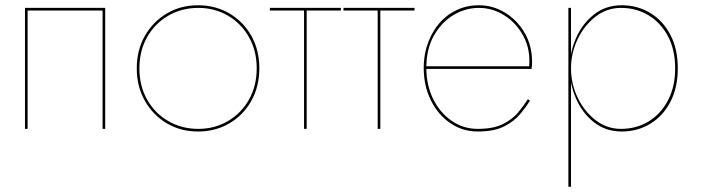

<svg xmlns="http://www.w3.org/2000/svg" viewBox="-20 -490 2671 730"><path d="M380 -460H75V0H85V-450H370V0H380Z M500 -230Q500 -161 531 -106.5Q562 -52 614.5 -21Q667 10 733 10Q799 10 852 -21Q905 -52 935.5 -106.5Q966 -161 966 -230Q966 -300 935.5 -354Q905 -408 852 -439Q799 -470 733 -470Q667 -470 614.5 -439Q562 -408 531 -354Q500 -300 500 -230ZM510 -230Q510 -297 539.5 -349Q569 -401 620 -430.5Q671 -460 734 -460Q796 -460 846.5 -430.5Q897 -401 926.5 -349Q956 -297 956 -230Q956 -163 926.5 -111Q897 -59 846.5 -29.5Q796 0 734 0Q671 0 620 -29.5Q569 -59 539.5 -111Q510 -163 510 -230Z M1006 -460V-450H1276V-460ZM1136 -455V0H1146V-455Z M1286 -460V-450H1556V-460ZM1416 -455V0H1426V-455Z M1598 -228H2001Q2002 -234 2002.5 -241Q2003 -248 2003 -254Q2003 -317 1974.5 -365.5Q1946 -414 1900 -442Q1854 -470 1801 -470Q1752 -470 1711.5 -449.5Q1671 -429 1643 -392.5Q1615 -356 1601 -308Q1596 -290 1593.5 -271Q1591 -252 1591 -232Q1591 -163 1618.5 -108Q1646 -53 1692.5 -21.5Q1739 10 1796 10Q1859 10 1897 -9.5Q1935 -29 1957.5 -56Q1980 -83 1995 -107L1987 -113Q1972 -89 1950 -62.5Q1928 -36 1891.5 -18Q1855 0 1796 0Q1742 0 1697.5 -30.5Q1653 -61 1627 -113.5Q1601 -166 1601 -232Q1601 -304 1630 -355Q1659 -406 1704.5 -433Q1750 -460 1801 -460Q1853 -460 1898.5 -431Q1944 -402 1970.5 -352Q1997 -302 1992 -238H1598Z M2151 220V-460H2141V220ZM2557 -230Q2557 -304 2529 -357.5Q2501 -411 2452.5 -440.5Q2404 -470 2344 -470Q2283 -470 2238.5 -435Q2194 -400 2170 -345Q2146 -290 2146 -230Q2146 -171 2170 -115.5Q2194 -60 2238.5 -25Q2283 10 2344 10Q2404 10 2452.5 -19.5Q2501 -49 2529 -103Q2557 -157 2557 -230ZM2547 -230Q2547 -160 2519.5 -108Q2492 -56 2445.5 -28Q2399 0 2341 0Q2287 0 2244 -33.5Q2201 -67 2176 -119.5Q2151 -172 2151 -230Q2151 -288 2176 -340.5Q2201 -393 2244 -426.5Q2287 -460 2341 -460Q2399 -460 2445.5 -432Q2492 -404 2519.5 -352.5Q2547 -301 2547 -230Z"/></svg>

Font: Jost Thin
Style: Regular
Weight: 250
Version: Version 3.710